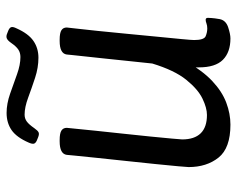

<svg xmlns="http://www.w3.org/2000/svg" viewBox="-90 -640 736 597"><g transform="rotate(-90 278.5 -342.0)"><path d="M453 -525Q474 -525 482.5 -519.5Q491 -514 491 -503Q491 -503 488 -476.5Q485 -450 480.5 -407.5Q476 -365 471.5 -316.5Q467 -268 462.5 -223Q458 -178 455 -146Q452 -114 452 -107Q452 -76 464 -71Q476 -66 488 -66Q497 -66 503.5 -68.5Q510 -71 515 -71Q521 -71 521 -64Q521 -63 520.5 -53.5Q520 -44 517 -27Q513 -8 491.5 -1Q470 6 457 6Q414 6 390.5 -17.5Q367 -41 367 -92V-141L385 -132Q357 -81 324.5 -50.5Q292 -20 257.5 -7Q223 6 189 6Q116 6 86.5 -31Q57 -68 57 -124Q57 -127 59.5 -156Q62 -185 66.5 -228Q71 -271 76 -318.5Q81 -366 85.5 -408Q90 -450 92.5 -476.5Q95 -503 95 -503Q98 -525 137 -525H141Q162 -525 170.5 -519.5Q179 -514 179 -503Q179 -503 176.5 -478Q174 -453 170 -413.5Q166 -374 161 -329Q156 -284 152 -243Q148 -202 145.5 -175Q143 -148 143 -144Q143 -106 162 -86.5Q181 -67 219 -67Q241 -67 270 -81Q299 -95 328.5 -131.5Q358 -168 379 -237Q383 -275 387 -313Q391 -351 394.5 -385Q398 -419 401 -445.5Q404 -472 405.5 -487.5Q407 -503 407 -503Q410 -525 449 -525ZM225.4 -690Q254 -690 285.3 -679Q316.7 -668 345.8 -657.5Q375 -647 399.2 -647Q412.4 -647 422.3 -653.5Q432.2 -660 443.2 -676Q450.9 -687 457.5 -689.5Q464.1 -692 472.9 -688L480.6 -685Q490.5 -681 492.1 -675.5Q493.8 -670 488.3 -659Q471.8 -622 449.2 -606.5Q426.7 -591 397 -591Q366.2 -591 334.3 -601.5Q302.4 -612 272.7 -623Q243 -634 219.9 -634Q207.8 -634 198.4 -627Q189.1 -620 178.1 -604Q170.4 -593 164.9 -590.5Q159.4 -588 149.5 -592L139.6 -596Q130.8 -600 129.7 -605.5Q128.6 -611 133 -621Q149.5 -659 172 -674.5Q194.6 -690 225.4 -690Z"/></g></svg>

Font: Asap VF Beta
Style: Italic
Weight: 400
Italic angle: -6°
Designer: Pablo Cosgaya
Foundry: Pablo Cosgaya
Version: Version 1.007